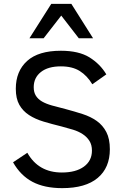

<svg xmlns="http://www.w3.org/2000/svg" viewBox="-20 -950 639 984"><path d="M543 -185.1Q543 -90.3 480.7 -38.1Q418.5 14.2 298.8 14.2Q207.5 14.2 146.5 -18.1Q85.4 -50.3 46.9 -118.2L120.1 -167Q177.2 -65.9 296.9 -65.9Q368.7 -65.9 409.9 -95.9Q451.2 -126 451.2 -178.2Q451.2 -208 438 -228.5Q424.8 -249 403.3 -262.9Q381.8 -276.9 354 -285.4Q326.2 -293.9 295.9 -301.8Q246.1 -314 203.1 -326.9Q160.2 -339.8 128.7 -360.4Q97.2 -380.9 79.1 -412.8Q61 -444.8 61 -495.1Q61 -585 118.9 -637.5Q176.8 -689.9 292 -689.9Q383.8 -689.9 438.5 -656Q493.2 -622.1 524.9 -568.8L453.1 -518.1Q426.8 -562 388.9 -585.9Q351.1 -609.9 292 -609.9Q226.1 -609.9 189.5 -580.8Q152.8 -551.8 152.8 -502.9Q152.8 -477.1 163.8 -459.5Q174.8 -441.9 195.3 -429.9Q215.8 -418 246.3 -409.4Q276.9 -400.9 315.9 -391.1Q361.8 -378.9 403.3 -365.5Q444.8 -352.1 475.8 -330.1Q506.8 -308.1 524.9 -273.4Q543 -238.8 543 -185.1ZM383.8 -753.9 293.9 -870.1 203.6 -753.9H130.9L242.7 -930.2H345.7L457 -753.9Z"/></svg>

Font: Lorenzo Sans
Style: Regular
Weight: 400
Foundry: Intel Corporation
Version: Version 1.00; ttfautohint (v1.5)